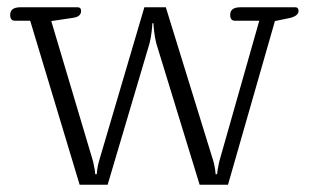

<svg xmlns="http://www.w3.org/2000/svg" viewBox="-20 -508 849 528"><path d="M63 -451H21Q8 -451 8 -467Q8 -488 36 -488H193Q203 -488 203 -478Q203 -462 181 -459L121 -450L236 -64Q239 -51 240.5 -41.5Q242 -32 242 -29H246Q246 -32 247.5 -42.5Q249 -53 252 -64L377 -488H436L567 -64Q570 -53 571.5 -42.5Q573 -32 573 -29H577Q577 -32 578.5 -41.5Q580 -51 583 -64L693 -451H626Q613 -451 613 -467Q613 -488 641 -488H792Q801 -488 801 -478Q801 -465 779 -459L736 -450L607 0H529L410 -388Q406 -403 404 -421Q402 -439 402 -444H399Q399 -439 397 -421Q395 -403 391 -388L276 0H199Z"/></svg>

Font: Maitree Light
Style: Regular
Weight: 300
Designer: CadsonDemak Team
Foundry: CadsonDemak
Version: Version 1.001